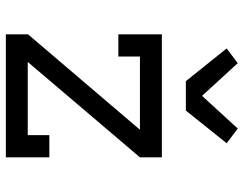

<svg xmlns="http://www.w3.org/2000/svg" viewBox="-106 -706 813 640"><g transform="rotate(90 300.0 -386.5)"><path d="M95 0V-74L413 -447H169V-375H95V-520H505V-447L187 -73H431V-145H505V0ZM251 -600 142 -736 191 -773 300 -654 409 -773 458 -736 349 -600Z"/></g></svg>

Font: Iosevka Etoile
Style: Regular
Weight: 400
Designer: Belleve Invis
Foundry: Belleve Invis
Version: Version 33.2.4